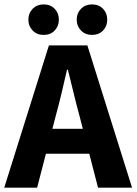

<svg xmlns="http://www.w3.org/2000/svg" viewBox="-26 -860 626 880"><path d="M-6.5 0 198.2 -651.8H374.5L579.2 0H423.3L338 -330.1Q324.4 -379.4 311.3 -434.3Q298.1 -489.2 285.1 -540.3H281.1Q269.7 -489.2 256.5 -434.3Q243.4 -379.4 229.8 -330.1L144.2 0ZM128.5 -155.3V-269.8H442.1V-155.3ZM173.9 -700Q143.6 -700 123.8 -720Q104 -740.1 104 -769.9Q104 -799.7 123.8 -819.8Q143.6 -839.8 173.9 -839.8Q205.2 -839.8 224.5 -819.8Q243.8 -799.7 243.8 -769.9Q243.8 -740.1 224.5 -720Q205.2 -700 173.9 -700ZM395.6 -700Q365.2 -700 345.4 -720Q325.6 -740.1 325.6 -769.9Q325.6 -799.7 345.4 -819.8Q365.2 -839.8 395.6 -839.8Q426.9 -839.8 446.2 -819.8Q465.5 -799.7 465.5 -769.9Q465.5 -740.1 446.2 -720Q426.9 -700 395.6 -700Z"/></svg>

Font: Source Sans 3 Variable
Style: Regular
Weight: 200
Designer: Paul D. Hunt
Foundry: Adobe Systems Incorporated
Version: Version 3.026